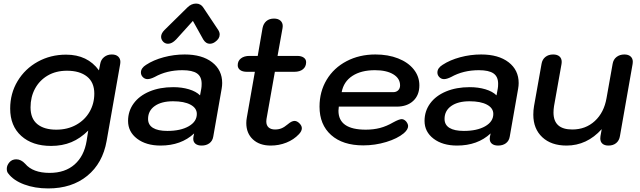

<svg xmlns="http://www.w3.org/2000/svg" viewBox="-20 -805 3585 1075"><path d="M26 166Q18 157 18 140Q18 121 32.5 104Q47 87 71 87Q98 87 121 112Q164 163 258 163Q344 163 397.5 116Q451 69 465 -16L474 -74Q430 -30 379.5 -9Q329 12 266 12Q161 12 99 -44Q37 -100 37 -197Q37 -282 78.5 -351Q120 -420 191.5 -459.5Q263 -499 350 -499Q470 -499 534 -411L541 -447Q545 -471 563 -485.5Q581 -500 606 -500Q629 -500 641.5 -488.5Q654 -477 654 -458Q654 -451 653 -447L577 -16Q555 109 468.5 179.5Q382 250 250 250Q175 250 115 227.5Q55 205 26 166ZM508 -281Q508 -344 467 -376.5Q426 -409 355 -409Q293 -409 247 -382Q201 -355 176 -308.5Q151 -262 151 -204Q151 -141 189 -110Q227 -79 295 -79Q358 -79 406.5 -106Q455 -133 481.5 -179Q508 -225 508 -281Z M697 -128Q697 -183 728.5 -226Q760 -269 817.5 -293Q875 -317 950 -317Q998 -317 1038 -305Q1078 -293 1100 -271L1107 -309Q1109 -319 1109 -336Q1109 -376 1083 -394Q1057 -412 1001 -412Q914 -412 846 -374Q822 -362 806 -362Q791 -362 780 -373Q769 -384 769 -399Q769 -424 798 -442Q839 -469 896.5 -484.5Q954 -500 1014 -500Q1111 -500 1167.5 -456.5Q1224 -413 1224 -340Q1224 -325 1221 -308L1174 -40Q1170 -16 1152.5 -3Q1135 10 1109 10Q1087 10 1074.5 0Q1062 -10 1062 -28Q1062 -35 1063 -39L1067 -58Q994 10 879 10Q798 10 747.5 -28.5Q697 -67 697 -128ZM1082 -167Q1082 -200 1046.5 -219Q1011 -238 949 -238Q884 -238 846.5 -211.5Q809 -185 809 -139Q809 -106 836.5 -89Q864 -72 917 -72Q991 -72 1036.5 -98Q1082 -124 1082 -167ZM882 -599Q882 -618 901 -637L1029 -763Q1051 -785 1078 -785Q1091 -785 1101.5 -779Q1112 -773 1118 -763L1202 -637Q1210 -624 1210 -612Q1210 -588 1184 -570Q1170 -560 1154 -560Q1133 -560 1118 -584L1060 -688L966 -584Q943 -560 921 -560Q906 -560 895 -570Q882 -583 882 -599Z M1472 -138Q1471 -133 1471 -125Q1471 -103 1484 -91.5Q1497 -80 1520 -80Q1540 -80 1556 -86.5Q1572 -93 1591 -109Q1613 -128 1629 -128Q1643 -128 1656.5 -114.5Q1670 -101 1670 -87Q1670 -71 1654 -54Q1625 -23 1583.5 -6.5Q1542 10 1496 10Q1433 10 1396 -24.5Q1359 -59 1359 -116Q1359 -131 1362 -147L1407 -403H1362Q1338 -403 1324.5 -413Q1311 -423 1311 -440Q1311 -464 1329 -478Q1347 -492 1377 -492H1423L1450 -648Q1455 -673 1471.5 -687Q1488 -701 1514 -701Q1537 -701 1550 -689.5Q1563 -678 1563 -659Q1563 -652 1562 -648L1534 -492H1644Q1667 -492 1680.5 -482.5Q1694 -473 1694 -457Q1694 -432 1676.5 -417.5Q1659 -403 1628 -403H1519Z M1769 -208Q1769 -292 1809 -358.5Q1849 -425 1920.5 -462.5Q1992 -500 2082 -500Q2153 -500 2209 -478Q2265 -456 2296.5 -416.5Q2328 -377 2328 -327Q2328 -272 2293.5 -240Q2259 -208 2201 -208H1877Q1875 -192 1875 -185Q1875 -79 2028 -79Q2071 -79 2107.5 -88.5Q2144 -98 2182 -120Q2215 -138 2229 -138Q2242 -138 2254 -125Q2265 -111 2265 -99Q2265 -80 2241 -59Q2205 -29 2142.5 -10Q2080 9 2014 9Q1899 9 1834 -49Q1769 -107 1769 -208ZM2181 -289Q2199 -289 2209.5 -299.5Q2220 -310 2220 -327Q2220 -366 2182 -389Q2144 -412 2079 -412Q2002 -412 1953 -380Q1904 -348 1893 -289Z M2357 -128Q2357 -183 2388.5 -226Q2420 -269 2477.5 -293Q2535 -317 2610 -317Q2658 -317 2698 -305Q2738 -293 2760 -271L2767 -309Q2769 -319 2769 -336Q2769 -376 2743 -394Q2717 -412 2661 -412Q2574 -412 2506 -374Q2482 -362 2466 -362Q2451 -362 2440 -373Q2429 -384 2429 -399Q2429 -424 2458 -442Q2499 -469 2556.5 -484.5Q2614 -500 2674 -500Q2771 -500 2827.5 -456.5Q2884 -413 2884 -340Q2884 -325 2881 -308L2834 -40Q2830 -16 2812.5 -3Q2795 10 2769 10Q2747 10 2734.5 0Q2722 -10 2722 -28Q2722 -35 2723 -39L2727 -58Q2654 10 2539 10Q2458 10 2407.5 -28.5Q2357 -67 2357 -128ZM2742 -167Q2742 -200 2706.5 -219Q2671 -238 2609 -238Q2544 -238 2506.5 -211.5Q2469 -185 2469 -139Q2469 -106 2496.5 -89Q2524 -72 2577 -72Q2651 -72 2696.5 -98Q2742 -124 2742 -167Z M2966 -163Q2966 -188 2970 -211L3012 -447Q3016 -472 3033.5 -486Q3051 -500 3077 -500Q3100 -500 3112.5 -489Q3125 -478 3125 -458Q3125 -451 3124 -447L3082 -211Q3079 -192 3079 -175Q3079 -80 3184 -80Q3259 -80 3310.5 -127.5Q3362 -175 3376 -256L3410 -447Q3414 -472 3432 -486Q3450 -500 3476 -500Q3498 -500 3510.5 -489Q3523 -478 3523 -459Q3523 -451 3522 -447L3451 -43Q3447 -18 3430 -4Q3413 10 3387 10Q3365 10 3353 -0.5Q3341 -11 3341 -30Q3341 -38 3342 -43L3349 -82Q3266 10 3152 10Q3066 10 3016 -37Q2966 -84 2966 -163Z"/></svg>

Font: Kodchasan SemiBold
Style: Italic
Weight: 600
Italic angle: -10°
Version: Version 1.000; ttfautohint (v1.6)